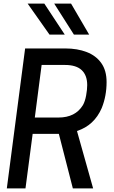

<svg xmlns="http://www.w3.org/2000/svg" viewBox="-20 -1050 638 1070"><path d="M499 0H386L308 -304H162L122 0H18L120 -780H344Q411 -780 463 -760Q515 -740 544.5 -698.5Q574 -657 574 -593Q574 -515 547 -448Q505 -351 409 -320ZM306 -395Q400 -395 442 -464Q454 -485 460 -518Q466 -551 466 -576Q466 -630 435.5 -659Q405 -688 342 -688H212L174 -395ZM134 -857ZM392 -857 282 -1030H376L477 -857ZM256 -857 134 -1030H227L341 -857Z"/></svg>

Font: Tanohe Sans Medium
Style: Italic
Weight: 500
Designer: Village Type and Design LLC & Cristiano Sobral
Foundry: Cooper Hewitt Smithsonian Design Museum
Version: Version 1.00;September 29, 2021;FontCreator 13.0.0.2655 64-b